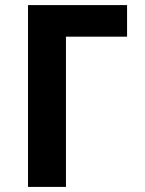

<svg xmlns="http://www.w3.org/2000/svg" viewBox="-20 -734 569 754"><path d="M90 0V-714H479V-590H239V0Z"/></svg>

Font: RS Noto Sans
Style: Bold
Weight: 700
Designer: Monotype Design Team
Foundry: Monotype Imaging Inc.
Version: Version 3.10